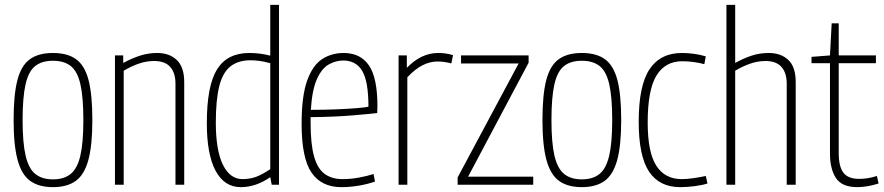

<svg xmlns="http://www.w3.org/2000/svg" viewBox="-20 -760 3637 790"><path d="M36 -266Q36 -370 51.5 -430Q67 -490 102.5 -516Q138 -542 198 -542Q258 -542 293.5 -516Q329 -490 344.5 -430Q360 -370 360 -266Q360 -162 343.5 -101.5Q327 -41 291.5 -15.5Q256 10 198 10Q140 10 104.5 -15.5Q69 -41 52.5 -101.5Q36 -162 36 -266ZM73 -266Q73 -172 85.5 -119Q98 -66 125.5 -44Q153 -22 198 -22Q243 -22 270.5 -44Q298 -66 310.5 -119Q323 -172 323 -266Q323 -359 311 -412.5Q299 -466 271.5 -488Q244 -510 198 -510Q152 -510 124.5 -488Q97 -466 85 -412.5Q73 -359 73 -266Z M453 0V-532H487V-501Q520 -519 554.5 -530.5Q589 -542 627 -542Q677 -542 707.5 -513Q738 -484 738 -422V0H702V-416Q702 -460 680.5 -484.5Q659 -509 614 -509Q582 -509 550.5 -498Q519 -487 489 -469V0Z M1098 0 1092 -31Q1033 10 971 10Q903 10 867 -57.5Q831 -125 831 -253Q831 -407 873 -474.5Q915 -542 1006 -542Q1026 -542 1047.5 -539.5Q1069 -537 1092 -531V-740H1128V0ZM1092 -64V-500Q1066 -507 1047 -509.5Q1028 -512 1011 -512Q961 -512 929 -487.5Q897 -463 882.5 -406.5Q868 -350 868 -256Q868 -142 897 -82.5Q926 -23 978 -23Q1007 -23 1032.5 -32Q1058 -41 1092 -64Z M1384 10Q1303 10 1262 -49.5Q1221 -109 1221 -251Q1221 -364 1243.5 -427.5Q1266 -491 1305 -516.5Q1344 -542 1394 -542Q1463 -542 1498 -491Q1533 -440 1533 -322Q1533 -317 1532.5 -308Q1532 -299 1532 -295Q1500 -291 1428 -285Q1356 -279 1258 -278Q1258 -266 1258 -255Q1258 -166 1272.5 -115.5Q1287 -65 1316.5 -44Q1346 -23 1389 -23Q1422 -23 1455.5 -29Q1489 -35 1517 -44L1523 -13Q1495 -3 1458.5 3.5Q1422 10 1384 10ZM1259 -308Q1312 -308 1361.5 -310Q1411 -312 1447.5 -315Q1484 -318 1496 -321Q1496 -425 1470.5 -468Q1445 -511 1392 -511Q1362 -511 1333 -495Q1304 -479 1284 -434.5Q1264 -390 1259 -308Z M1654 -532V-481Q1713 -542 1783 -542Q1816 -542 1844 -533L1837 -499Q1808 -507 1780 -507Q1750 -507 1719.5 -492Q1689 -477 1656 -442V0H1620V-532Z M1863 0V-30L2114 -499H1877V-532H2155V-502L1906 -33H2174V0Z M2212 -266Q2212 -370 2227.5 -430Q2243 -490 2278.5 -516Q2314 -542 2374 -542Q2434 -542 2469.5 -516Q2505 -490 2520.5 -430Q2536 -370 2536 -266Q2536 -162 2519.5 -101.5Q2503 -41 2467.5 -15.5Q2432 10 2374 10Q2316 10 2280.5 -15.5Q2245 -41 2228.5 -101.5Q2212 -162 2212 -266ZM2249 -266Q2249 -172 2261.5 -119Q2274 -66 2301.5 -44Q2329 -22 2374 -22Q2419 -22 2446.5 -44Q2474 -66 2486.5 -119Q2499 -172 2499 -266Q2499 -359 2487 -412.5Q2475 -466 2447.5 -488Q2420 -510 2374 -510Q2328 -510 2300.5 -488Q2273 -466 2261 -412.5Q2249 -359 2249 -266Z M2608 -259Q2608 -408 2652.5 -475Q2697 -542 2786 -542Q2809 -542 2835.5 -538.5Q2862 -535 2884 -528L2878 -496Q2856 -502 2832.5 -505Q2809 -508 2787 -508Q2717 -508 2681 -449Q2645 -390 2645 -256Q2645 -133 2680.5 -78Q2716 -23 2785 -23Q2806 -23 2834 -27Q2862 -31 2884 -36L2891 -5Q2869 2 2838 6Q2807 10 2779 10Q2693 10 2650.5 -54Q2608 -118 2608 -259Z M2969 0V-740H3005V-501Q3037 -519 3071 -530.5Q3105 -542 3143 -542Q3193 -542 3223.5 -513.5Q3254 -485 3254 -422V0H3217V-416Q3217 -460 3195.5 -484.5Q3174 -509 3130 -509Q3098 -509 3066.5 -498Q3035 -487 3005 -469V0Z M3508 10Q3444 10 3419.5 -27.5Q3395 -65 3395 -128V-500H3319V-526L3395 -532L3402 -664H3431V-532H3584V-500H3431V-130Q3431 -74 3450.5 -49Q3470 -24 3515 -24Q3552 -24 3588 -36L3595 -5Q3570 3 3548 6.5Q3526 10 3508 10Z"/></svg>

Font: Georama SemiCondensed ExtraLight
Style: Regular
Weight: 200
Width: 4
Designer: Jean-Baptiste Levee
Foundry: Production Type
Version: Version 1.000